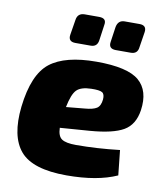

<svg xmlns="http://www.w3.org/2000/svg" viewBox="-81 -778 739 857"><g transform="rotate(10 288.0 -349.0)"><path d="M284 -577H215Q181 -577 186 -609L197 -677Q201 -710 234 -710H299Q334 -710 328 -679L318 -608Q314 -577 284 -577ZM466 -577H398Q364 -577 369 -609L379 -678Q385 -710 415 -710H482Q515 -710 511 -679L500 -609Q497 -577 466 -577ZM494 -141 506 -28Q417 12 278 12Q124 12 68 -53.5Q12 -119 27 -255Q44 -404 112.5 -457.5Q181 -511 323 -511Q464 -511 516 -466.5Q568 -422 555 -332Q545 -265 497.5 -237.5Q450 -210 347 -202L212 -192Q213 -154 232 -141.5Q251 -129 296 -129Q391 -129 494 -141ZM223 -288 307 -296Q344 -299 360.5 -309.5Q377 -320 380 -350Q382 -374 370 -381.5Q358 -389 320 -388Q274 -387 254.5 -367.5Q235 -348 223 -288Z"/></g></svg>

Font: Exo 2.0 Extra Bold
Style: Italic
Weight: 800
Italic angle: -8°
Designer: Natanael Gama
Version: Version 1.001;PS 001.001;hotconv 1.0.70;makeotf.lib2.5.58329